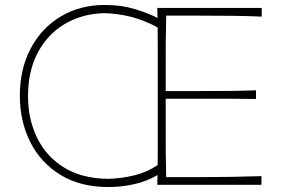

<svg xmlns="http://www.w3.org/2000/svg" viewBox="-20 -745 1137 774"><path d="M417 9Q303.5 9 223.8 -40Q144 -89 102 -172.5Q60 -256 60 -359Q60 -467.5 104 -550Q148 -632.5 225.2 -678.8Q302.5 -725 403 -725Q469.5 -725 524.2 -708.2Q579 -691.5 615 -672.5Q614.5 -693 614 -713H1035V-678Q982 -680.5 921.2 -681.2Q860.5 -682 778 -682H650Q648.5 -630 648.2 -579.8Q648 -529.5 648 -472V-378H787Q859 -378 911.2 -378.5Q963.5 -379 1012 -381V-346Q960.5 -347 908.5 -347Q856.5 -347 786 -347H648V-242Q648 -184 648.2 -133.8Q648.5 -83.5 650 -31H782Q852 -31 914.2 -32Q976.5 -33 1034 -35V0H614Q614.5 -19.5 615 -39.5Q572.5 -14 521 -2.5Q469.5 9 417 9ZM93 -358Q93 -265.5 129.2 -190.2Q165.5 -115 237.2 -70.2Q309 -25.5 415 -24Q469.5 -25.5 520.2 -37.8Q571 -50 615.5 -79.5Q616 -117.5 616 -156.2Q616 -195 616 -238V-475Q616 -518.5 616 -557.2Q616 -596 615.5 -634.5Q559.5 -664.5 506.8 -677.5Q454 -690.5 402 -692Q311.5 -690 241.8 -648.8Q172 -607.5 132.5 -533.2Q93 -459 93 -358Z"/></svg>

Font: Commissioner Flair Thin
Style: Regular
Weight: 100
Designer: Kostas Bartsokas
Foundry: Kostas Bartsokas
Version: Version 1.000; ttfautohint (v1.8.3)